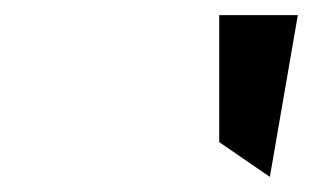

<svg xmlns="http://www.w3.org/2000/svg" viewBox="-20 -802 414 254"><path d="M337 -568 374 -782H270V-614Z"/></svg>

Font: Charger Monospace
Style: Regular
Weight: 400
Designer: Jasper
Foundry: Cannot Into Space Fonts
Version: Version 0.980